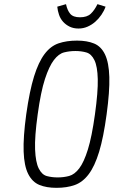

<svg xmlns="http://www.w3.org/2000/svg" viewBox="-20 -892 545 922"><path d="M106 -343Q91 -233 93.5 -164Q96 -95 115.5 -56.5Q135 -18 169 -4Q203 10 251 10Q301 10 339 -3.5Q377 -17 406 -55.5Q435 -94 456 -163Q477 -232 492 -343Q507 -453 505 -522Q503 -591 484.5 -630Q466 -669 432 -683Q398 -697 350 -697Q300 -697 261.5 -684Q223 -671 194 -632.5Q165 -594 143.5 -525Q122 -456 106 -343ZM161 -343Q176 -452 196 -513Q216 -574 239 -604Q262 -634 288 -640.5Q314 -647 342 -647Q371 -647 395 -640Q419 -633 433.5 -603Q448 -573 449.5 -512Q451 -451 436 -343Q421 -235 402 -174Q383 -113 360.5 -83.5Q338 -54 312 -47Q286 -40 257 -40Q229 -40 205 -46.5Q181 -53 166 -83Q151 -113 148.5 -174Q146 -235 161 -343ZM357 -755Q380 -755 400.5 -764Q421 -773 437.5 -787.5Q454 -802 467 -821Q480 -840 487 -860L448 -872Q434 -843 416 -826Q398 -809 364 -809Q331 -809 317 -826Q303 -843 297 -872L255 -860Q257 -840 263.5 -821Q270 -802 283 -787.5Q296 -773 314.5 -764Q333 -755 357 -755Z"/></svg>

Font: Secuela Light
Style: Italic
Weight: 300
Italic angle: -8°
Designer: Fernando Haro
Foundry: deFharo
Version: Version 1.708